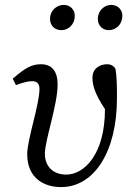

<svg xmlns="http://www.w3.org/2000/svg" viewBox="-20 -750 544 783"><path d="M229 13C364 13 457 -131 457 -350C457 -409 456 -438 451 -469C444 -481 433 -488 417 -488C387 -488 357 -471 357 -433C357 -397 371 -355 427 -278L431 -347L404 -382C407 -352 408 -330 408 -304C408 -123 325 -38 250 -38C197 -38 163 -71 163 -123C163 -178 215 -322 215 -406C215 -458 192 -488 148 -488C110 -488 85 -475 32 -429L45 -403C77 -415 97 -419 112 -419C131 -419 141 -408 141 -388C141 -323 91 -182 91 -121C91 -24 159 13 229 13ZM230 -627C260 -627 285 -651 285 -686C285 -711 266 -730 240 -730C211 -730 184 -707 184 -673C184 -644 205 -627 230 -627ZM423 -627C454 -627 479 -651 479 -686C479 -711 460 -730 433 -730C406 -730 379 -707 379 -673C379 -644 400 -627 423 -627Z"/></svg>

Font: Source Serif 4 Variable
Style: Italic
Weight: 400
Italic angle: -12°
Designer: Frank Grießhammer
Foundry: Adobe Systems Incorporated
Version: Version 4.004;hotconv 1.0.116;makeotfexe 2.5.65601